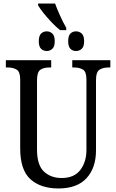

<svg xmlns="http://www.w3.org/2000/svg" viewBox="-20 -1054 656 1084"><path d="M319 -884Q296 -902 271.5 -928Q247 -954 226 -980Q205 -1006 195 -1024V-1034H291Q301 -1006 318.5 -967Q336 -928 354 -897V-884ZM244 -766Q225 -766 212 -778.5Q199 -791 199 -821Q199 -852 212 -864.5Q225 -877 244 -877Q262 -877 275.5 -864.5Q289 -852 289 -821Q289 -791 275.5 -778.5Q262 -766 244 -766ZM409 -766Q390 -766 377.5 -778.5Q365 -791 365 -821Q365 -852 377.5 -864.5Q390 -877 409 -877Q428 -877 441.5 -864.5Q455 -852 455 -821Q455 -791 441.5 -778.5Q428 -766 409 -766ZM310 10Q210 10 152 -42Q94 -94 94 -216V-605Q94 -649 74 -661Q54 -673 25 -673H13V-714H269V-673H258Q228 -673 208.5 -660.5Q189 -648 189 -601V-210Q189 -122 228 -85.5Q267 -49 328 -49Q399 -49 433.5 -94.5Q468 -140 468 -207V-605Q468 -649 448.5 -661Q429 -673 399 -673H388V-714H603V-673H592Q562 -673 542 -660.5Q522 -648 522 -601V-205Q522 -106 468.5 -48Q415 10 310 10Z"/></svg>

Font: Noto Serif Condensed
Style: Regular
Weight: 400
Width: 3
Designer: Monotype Design Team
Foundry: Monotype Imaging Inc.
Version: Version 2.013; ttfautohint (v1.8.4.7-5d5b)